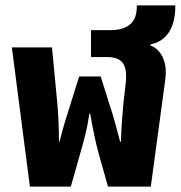

<svg xmlns="http://www.w3.org/2000/svg" viewBox="-20 -693 671 713"><path d="M91 0H243L279 -127C293 -177 302 -206 312 -271H315C326 -207 334 -170 345 -128L381 0H540L594 -399C601 -448 588 -505 539 -524V-528C604 -541 631 -598 631 -669V-673H488V-669C488 -618 465 -581 387 -581H318V-481H378C433 -481 454 -455 447 -385L439 -316C435 -276 431 -226 429 -167H426C412 -222 401 -262 387 -304L354 -409H274L241 -304C226 -257 215 -222 201 -167H199C199 -232 195 -288 192 -318L173 -517H24Z"/></svg>

Font: Noto Sans Thai UI Cond ExtBd
Style: Regular
Weight: 800
Width: 3
Designer: Monotype Design Team
Foundry: Monotype Imaging Inc.
Version: Version 2.000